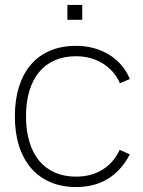

<svg xmlns="http://www.w3.org/2000/svg" viewBox="-20 -740 579 775"><path d="M252 -720H312V-660H252ZM287 15Q229.5 15 183.8 -4.5Q138 -24 106 -60.8Q74 -97.5 57 -150.5Q40 -203.5 40 -270Q40 -337 56.8 -390Q73.5 -443 105.2 -479.8Q137 -516.5 183 -535.8Q229 -555 287 -555Q324.5 -555 358.5 -545.8Q392.5 -536.5 420.8 -519Q449 -501.5 470.2 -476.8Q491.5 -452 504 -421L464 -404Q453 -429.5 435.2 -449.8Q417.5 -470 394.8 -484Q372 -498 344.8 -505.5Q317.5 -513 287 -513Q239 -513 201.5 -496.8Q164 -480.5 138 -449.2Q112 -418 98.5 -373Q85 -328 85 -270Q85 -212.5 98.8 -167.2Q112.5 -122 138.2 -91Q164 -60 201.5 -43.5Q239 -27 287 -27Q348 -27 393.2 -54.8Q438.5 -82.5 463 -135L504 -117Q470 -51.5 415.5 -18.2Q361 15 287 15Z"/></svg>

Font: Vela Sans ExtLt
Style: Regular
Weight: 200
Designer: Principal design: Mikhail Sharanda - project Manrope.
Design modification: Ravid Balaliev
Foundry: Mikhail Sharanda
Version: Version 1.001